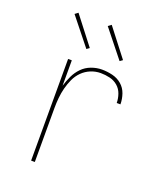

<svg xmlns="http://www.w3.org/2000/svg" viewBox="-138 -835 776 923"><g transform="rotate(20 250.0 -373.0)"><path d="M132 0V-520H151V-390Q159 -417 171 -442.5Q183 -468 202.5 -488Q222 -508 249 -518Q276 -528 303 -528Q330 -528 357 -521.5Q384 -515 404.5 -497.5Q425 -480 434 -454Q443 -428 443 -401H424Q424 -424 416 -446.5Q408 -469 390.5 -484Q373 -499 350 -504.5Q327 -510 303 -510Q277 -510 252.5 -500Q228 -490 209.5 -471.5Q191 -453 180 -429Q169 -405 162.5 -379.5Q156 -354 153.5 -328Q151 -302 151 -276V0ZM368 -595 257 -734 273 -746 382 -605ZM198 -595 87 -734 103 -746 212 -605Z"/></g></svg>

Font: Zed Mono Thin
Style: Regular
Weight: 100
Monospace: yes
Designer: Belleve Invis
Foundry: Belleve Invis
Version: Version 1.0.0; ttfautohint (v1.8.4)